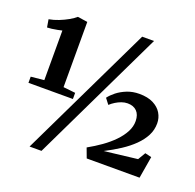

<svg xmlns="http://www.w3.org/2000/svg" viewBox="-147 -968 1193 1173"><g transform="rotate(20 450.0 -382.0)"><path d="M110.5 -361V-683.5Q100 -681 81.5 -677.2Q63 -673.5 44.8 -671.2Q26.5 -669 16 -669L7.5 -719.5Q39 -725 70.5 -737.5Q102 -750 128.8 -765.2Q155.5 -780.5 171 -794.5L235.5 -785V-361L314 -352.5V-312.5H25V-352.5ZM581.5 -815H658.5L242 51H164.5ZM494 -63Q539 -88 580 -117Q621 -146 652.8 -178.8Q684.5 -211.5 702.8 -246.2Q721 -281 720.5 -317Q720 -358 698.2 -380Q676.5 -402 638 -402Q618.5 -402 599 -395Q579.5 -388 561.8 -377Q544 -366 529.5 -352.5L501.5 -389Q516.5 -409.5 543.2 -430.8Q570 -452 606.2 -466.5Q642.5 -481 685.5 -481Q740.5 -481 776.8 -462.5Q813 -444 831 -413.8Q849 -383.5 849 -348Q849 -305.5 830 -268.5Q811 -231.5 777 -198Q743 -164.5 697.5 -134.8Q652 -105 599 -78L814 -103.5L843 -152.5L885 -142.5L861 0H517.5Z"/></g></svg>

Font: Merriweather 72pt Black
Style: Regular
Weight: 900
Version: Version 2.100